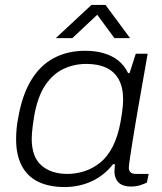

<svg xmlns="http://www.w3.org/2000/svg" viewBox="-20 -743 652 775"><path d="M241 12Q178 12 134 -9.5Q90 -31 67.5 -74.5Q45 -118 45 -181Q45 -202 47 -224Q49 -246 54 -270Q70 -361 106.5 -420.5Q143 -480 198 -509Q253 -538 324 -538Q366 -538 399.5 -528Q433 -518 457.5 -498.5Q482 -479 497 -448H503L528 -526H576L556 -412Q551 -383 543.5 -341Q536 -299 528.5 -254.5Q521 -210 514.5 -169.5Q508 -129 504 -101Q500 -73 500 -66Q500 -54 507 -47.5Q514 -41 529 -41H580L573 -6Q563 -1 546 4.5Q529 10 509 10Q477 10 460.5 -4.5Q444 -19 442 -46Q442 -53 442.5 -61.5Q443 -70 444 -79L437 -81Q400 -34 349.5 -11Q299 12 241 12ZM252 -41Q286 -41 319.5 -51.5Q353 -62 383 -85.5Q413 -109 434.5 -150.5Q456 -192 467 -253Q471 -275 473 -291Q475 -307 476 -319Q477 -331 477 -341Q477 -390 459.5 -422Q442 -454 409 -469.5Q376 -485 329 -485Q279 -485 236.5 -465Q194 -445 163 -399.5Q132 -354 118 -275Q114 -251 112 -234Q110 -217 109 -205.5Q108 -194 108 -183Q108 -110 147 -75.5Q186 -41 252 -41ZM205 -589 349 -723H406L505 -589H442L361 -699H389L272 -589Z"/></svg>

Font: Archivo SemiExpanded ExtraLight
Style: Italic
Weight: 250
Width: 6
Italic angle: -10°
Designer: Hector Gatti
Foundry: Omnibus-Type
Version: Version 2.001